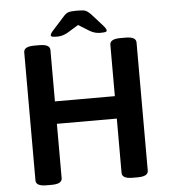

<svg xmlns="http://www.w3.org/2000/svg" viewBox="-58 -910 848 964"><g transform="rotate(-5 366.5 -428.0)"><path d="M84 -27V-673Q84 -702 137 -702H163Q216 -702 216 -673V-414H518V-673Q518 -702 571 -702H597Q650 -702 650 -673V-27Q650 2 597 2H571Q518 2 518 -27V-301H216V-27Q216 2 163 2H137Q84 2 84 -27ZM224 -747Q224 -755 243 -775L297 -835Q309 -849 321 -853.5Q333 -858 355 -858H375Q398 -858 409 -853.5Q420 -849 434 -835L487 -776Q506 -755 506 -747Q506 -741 499.5 -739Q493 -737 472 -737Q445 -737 420 -752L365 -786L311 -753Q284 -737 258 -737Q238 -737 231 -739Q224 -741 224 -747Z"/></g></svg>

Font: Asap-SemiBold
Style: Regular
Weight: 600
Designer: Pablo Cosgaya
Foundry: Omnibus-Type
Version: Version 2.000; ttfautohint (v1.8)